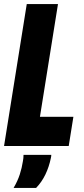

<svg xmlns="http://www.w3.org/2000/svg" viewBox="-34 -720 415 947"><path d="M-14 0 98 -700H252L163 -144H328L305 0ZM82 44H219Q219 50 217 59Q208 103 190 140.5Q172 178 144 207H33Q53 173 63.5 140.5Q74 108 79 75Q82 60 82 44Z"/></svg>

Font: Georama Condensed ExtraBold
Style: Italic
Weight: 800
Width: 3
Italic angle: -9°
Designer: Jean-Baptiste Levee
Foundry: Production Type
Version: Version 1.000